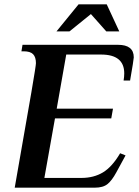

<svg xmlns="http://www.w3.org/2000/svg" viewBox="-20 -867 642 887"><path d="M146 -575Q146 -603 133 -616.5Q120 -630 89 -630H79L84 -660H525Q598 -660 598 -602Q598 -593 581 -495H551Q554 -513 554 -528Q554 -615 447 -615H286L242 -365H502L494 -320H234L185 -45H356Q413 -45 455.5 -70.5Q498 -96 535 -159L560 -149L517 -70Q497 -33 476.5 -16.5Q456 0 418 0H48Q104 -318 125 -441Q146 -564 146 -575ZM241 -722 343 -847H473L531 -722H471L400 -802L301 -722Z"/></svg>

Font: Philosopher
Style: Bold Italic
Weight: 700
Italic angle: -10°
Designer: Jovanny Lemonad
Foundry: Jovanny Lemonad
Version: Version 2.000